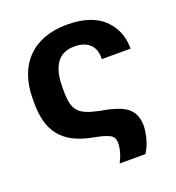

<svg xmlns="http://www.w3.org/2000/svg" viewBox="-127 -647 816 892"><g transform="rotate(-20 281.5 -201.0)"><path d="M313 144H440C463 110 476 61 478 20C478 -68 425 -92 347 -110L306 -118C209 -139 184 -163 184 -262V-280C184 -359 206 -439 300 -439C360 -439 401 -410 401 -347V-340H543V-343C543 -402 522 -450 482 -489C441 -527 381 -546 302 -546C134 -546 36 -444 36 -277V-253C36 -117 93 -42 227 -14L261 -7C286 -2 306 5 319 12C332 20 339 33 339 49C339 80 330 110 313 144Z"/></g></svg>

Font: Cheyenne Sans
Style: Bold
Weight: 700
Designer: The Public Sans project authors (U.S. Web Design System), Libre Franklin designed by Pablo Impallari and Rodrigo Fuenzal
Foundry: The Cheyenne Sans Project Authors
Version: Version 2.007